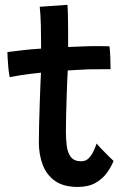

<svg xmlns="http://www.w3.org/2000/svg" viewBox="-20 -736 522 778"><path d="M440 -84Q431.5 -61.5 414.2 -37Q397 -12.5 368 4.5Q339 21.5 295 21.5Q237 21.5 202.5 -3.2Q168 -28 152.8 -69Q137.5 -110 137.5 -158Q137.5 -190.5 138.5 -232.5Q139.5 -274.5 141 -317Q142.5 -359.5 143.8 -393Q145 -426.5 146 -441.5Q100.5 -437 65.2 -431.5Q30 -426 19 -423.5Q15.5 -443 13.5 -464.8Q11.5 -486.5 10.8 -503.2Q10 -520 10 -525Q38 -528.5 74 -532.8Q110 -537 146.5 -539Q146.5 -556.5 146.2 -584Q146 -611.5 145.5 -635.5Q145 -655.5 143.8 -675.5Q142.5 -695.5 141 -708.5L253.5 -716.5Q254 -709 255 -682.8Q256 -656.5 256 -620Q256 -604.5 256 -583.5Q256 -562.5 256 -545.5Q271.5 -546 293.5 -547Q315.5 -548 329 -548.5Q363 -549.5 390.2 -549Q417.5 -548.5 423.5 -548.5Q426 -531 427 -503Q428 -475 428 -455.5Q422.5 -455.5 394 -455.5Q365.5 -455.5 337.5 -455Q318 -454 294 -452.8Q270 -451.5 254.5 -450.5Q253.5 -435 252.2 -403.5Q251 -372 249.8 -334.2Q248.5 -296.5 247.8 -261.5Q247 -226.5 247 -204.5Q247 -172.5 250.5 -144.8Q254 -117 267.2 -99.8Q280.5 -82.5 309 -82.5Q328 -82.5 340.2 -95.5Q352.5 -108.5 360 -125.5Q367.5 -142.5 371.5 -154.5Q378 -146 392.8 -130.8Q407.5 -115.5 421.5 -101.8Q435.5 -88 440 -84Z"/></svg>

Font: Grandstander Medium
Style: Regular
Weight: 500
Designer: Tyler Finck
Foundry: Etcetera Type Co
Version: Version 1.200; ttfautohint (v1.8.3)